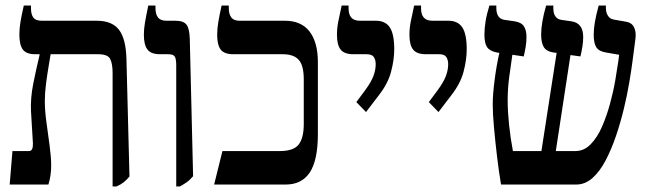

<svg xmlns="http://www.w3.org/2000/svg" viewBox="-20 -667 2349 694"><path d="M15 0 25 -121H85Q100 -121 99 -149L92 -266Q90 -313 100 -363.5Q110 -414 123 -468V-471H107Q75 -471 62.5 -488Q50 -505 50 -542Q50 -564 54 -588Q58 -612 66 -647H92V-637Q92 -615 100.5 -603.5Q109 -592 131 -592H330Q385 -592 410 -559.5Q435 -527 437 -455L448 -29Q438 -17 427.5 -8.5Q417 0 401 7H387V-403Q387 -436 378.5 -453.5Q370 -471 335 -471H163Q161 -458 156 -429Q151 -400 146.5 -365.5Q142 -331 142 -302Q142 -267 148 -224Q154 -181 159.5 -139.5Q165 -98 165 -69Q165 -51 162.5 -33.5Q160 -16 155 0Z M617 7V-431Q617 -453 612 -462Q607 -471 588 -471H558Q526 -471 513 -488Q500 -505 500 -541Q500 -562 504 -585.5Q508 -609 516 -647H542V-637Q542 -616 551 -604Q560 -592 582 -592H615Q643 -592 654 -578Q665 -564 666 -526L678 -30Q666 -16 654.5 -8Q643 0 630 7Z M754 0 784 -121H992Q1041 -121 1059.5 -144.5Q1078 -168 1078 -219V-380Q1078 -430 1060 -450.5Q1042 -471 1002 -471H823Q791 -471 778 -487.5Q765 -504 765 -541Q765 -563 769 -587Q773 -611 781 -647H807V-637Q807 -616 816 -604Q825 -592 846 -592H1010Q1069 -592 1099 -553Q1129 -514 1129 -442V-183Q1129 -88 1100 -44Q1071 0 1013 0Z M1303 -262 1268 -298 1300 -341Q1322 -371 1330 -393Q1338 -415 1338 -435Q1338 -450 1331.5 -460.5Q1325 -471 1305 -471H1257Q1225 -471 1211.5 -487.5Q1198 -504 1198 -541Q1198 -565 1202.5 -588Q1207 -611 1215 -647H1240V-636Q1240 -592 1281 -592H1339Q1373 -592 1389 -568Q1405 -544 1405 -489Q1405 -451 1393.5 -407.5Q1382 -364 1348 -321Z M1565 -262 1530 -298 1562 -341Q1584 -371 1592 -393Q1600 -415 1600 -435Q1600 -450 1593.5 -460.5Q1587 -471 1567 -471H1519Q1487 -471 1473.5 -487.5Q1460 -504 1460 -541Q1460 -565 1464.5 -588Q1469 -611 1477 -647H1502V-636Q1502 -592 1543 -592H1601Q1635 -592 1651 -568Q1667 -544 1667 -489Q1667 -451 1655.5 -407.5Q1644 -364 1610 -321Z M1791 0Q1783 -47 1776.5 -102Q1770 -157 1765.5 -207Q1761 -257 1761 -289Q1761 -326 1768 -379.5Q1775 -433 1785 -476L1777 -477Q1751 -482 1741 -496Q1731 -510 1731 -542Q1731 -563 1735 -589Q1739 -615 1749 -647H1774V-638Q1774 -599 1805 -595L1840 -590Q1865 -586 1874 -571.5Q1883 -557 1883 -534Q1883 -515 1880 -497Q1877 -479 1873 -463L1832 -469Q1826 -430 1820.5 -388Q1815 -346 1815 -304Q1815 -265 1820 -216.5Q1825 -168 1834 -121H1937L1992 -476L1982 -477Q1955 -481 1945.5 -497Q1936 -513 1936 -542Q1936 -563 1940.5 -589.5Q1945 -616 1954 -647H1980V-638Q1980 -599 2010 -595L2045 -590Q2088 -584 2088 -533Q2088 -516 2085 -497.5Q2082 -479 2078 -463L2042 -468L1989 -121H2060Q2091 -121 2115 -145.5Q2139 -170 2156 -209Q2173 -248 2185 -292Q2197 -336 2204 -377Q2211 -418 2215 -446L2218 -469L2172 -477Q2145 -481 2135.5 -496Q2126 -511 2126 -541Q2126 -562 2130 -586Q2134 -610 2144 -647H2170V-638Q2170 -622 2177.5 -610Q2185 -598 2200 -596L2240 -589Q2263 -586 2271.5 -569Q2280 -552 2277 -528L2266 -444Q2262 -413 2254.5 -368.5Q2247 -324 2235 -274Q2223 -224 2206.5 -175.5Q2190 -127 2169 -87Q2148 -47 2121.5 -23.5Q2095 0 2063 0Z"/></svg>

Font: Noto Serif Hebrew Condensed SemiBold
Style: Regular
Weight: 600
Width: 3
Designer: Monotype Design Team
Foundry: Monotype Imaging Inc.
Version: Version 2.004; ttfautohint (v1.8.4.7-5d5b)